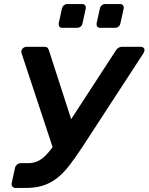

<svg xmlns="http://www.w3.org/2000/svg" viewBox="-20 -932 737 952"><path d="M58 0Q47 0 41.5 -7Q36 -14 38 -24L54 -98Q56 -109 64.5 -116Q73 -123 83 -123H120Q149 -123 172.5 -135.5Q196 -148 219.5 -175.5Q243 -203 271 -246L554 -681Q560 -691 568 -695.5Q576 -700 585 -700H678Q687 -700 692.5 -694Q698 -688 696 -680Q695 -675 693 -671Q691 -667 688 -663L389 -204Q353 -149 323 -110.5Q293 -72 261 -47.5Q229 -23 192 -11.5Q155 0 104 0ZM250 -175 87 -668Q86 -671 86 -673.5Q86 -676 86 -678Q87 -688 95 -694Q103 -700 113 -700H200Q210 -700 215 -695.5Q220 -691 223 -681L342 -313ZM477 -794Q467 -794 462.5 -800Q458 -806 459 -816L475 -889Q477 -899 484.5 -905.5Q492 -912 502 -912H575Q585 -912 590 -905.5Q595 -899 593 -889L577 -816Q575 -806 567.5 -800Q560 -794 550 -794ZM289 -794Q279 -794 274.5 -800Q270 -806 271 -816L287 -889Q289 -899 296.5 -905.5Q304 -912 314 -912H387Q397 -912 402 -905.5Q407 -899 405 -889L389 -816Q387 -806 379.5 -800Q372 -794 362 -794Z"/></svg>

Font: Rubik Medium
Style: Italic
Weight: 500
Italic angle: -12°
Designer: Hubert and Fischer
Foundry: Hubert and Fischer
Version: Version 2.300;gftools[0.9.30]